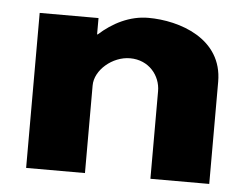

<svg xmlns="http://www.w3.org/2000/svg" viewBox="-43 -581 823 633"><g transform="rotate(5 368.0 -264.0)"><path d="M65 0H259.7V-290C259.7 -341 316.8 -390 375.2 -390C437.8 -390 476.3 -341 476.3 -290V0H671V-338C671 -481 527 -528 423.5 -528C362 -528 305.8 -499 261.8 -459H259.7V-513H65Z"/></g></svg>

Font: Hussar
Style: BdWide
Weight: 700
Foundry: Cannot Into Space Fonts
Version: Version 2.00